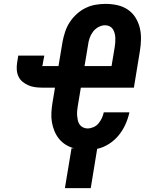

<svg xmlns="http://www.w3.org/2000/svg" viewBox="-20 -763 790 988"><path d="M314 205 348 0H361Q338 -6 318 -18.5Q298 -31 283.5 -49Q269 -67 260 -89Q251 -111 247 -135Q243 -159 244.5 -184Q246 -209 250 -234L263 -312H197Q179 -312 160.5 -314.5Q142 -317 126 -324Q110 -331 96.5 -342Q83 -353 75.5 -368.5Q68 -384 66.5 -402.5Q65 -421 68 -440L74 -477H208L201 -440Q201 -436 200 -432.5Q199 -429 198 -425Q198 -425 198 -425Q198 -425 198 -424Q198 -424 198 -424Q198 -424 198 -424Q197 -424 197 -424Q197 -424 197 -424Q197 -424 196.5 -423.5Q196 -423 196 -423Q196 -423 196.5 -423Q197 -423 197 -423H281L302 -549Q307 -575 315.5 -600.5Q324 -626 339 -649Q354 -672 375 -691Q396 -710 420.5 -722Q445 -734 471.5 -738.5Q498 -743 524 -743Q554 -743 583.5 -736.5Q613 -730 637 -714Q661 -698 676.5 -673.5Q692 -649 699 -621Q706 -593 705.5 -562Q705 -531 700 -501L669 -312H396L380 -216Q378 -204 377 -191.5Q376 -179 377 -167Q378 -155 380.5 -143.5Q383 -132 389.5 -122.5Q396 -113 407 -107.5Q418 -102 430 -102Q445 -102 460.5 -108.5Q476 -115 486.5 -127.5Q497 -140 504 -155Q511 -170 514 -185H646Q639 -153 625.5 -123Q612 -93 591 -67Q570 -41 541 -22.5Q512 -4 480 3L447 205ZM415 -423H554L570 -519Q572 -531 573 -543.5Q574 -556 573.5 -568Q573 -580 570 -591.5Q567 -603 561 -612.5Q555 -622 544.5 -627.5Q534 -633 521 -633Q503 -633 486 -623.5Q469 -614 458 -599Q447 -584 441 -566.5Q435 -549 433 -531Z"/></svg>

Font: Iosevka Etoile XBdObl
Style: Regular
Weight: 800
Italic angle: -9°
Designer: Belleve Invis
Foundry: Belleve Invis
Version: Version 15.5.2; ttfautohint (v1.8.4)